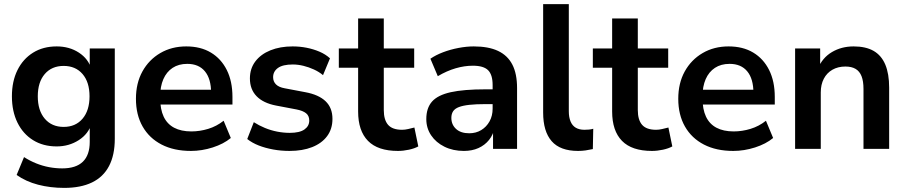

<svg xmlns="http://www.w3.org/2000/svg" viewBox="-20 -725 4412 935"><path d="M293 190Q225 190 165.5 174.5Q106 159 61 127L97 40Q125 58 156 70.5Q187 83 219 89Q251 95 283 95Q350 95 383.5 62.5Q417 30 417 -34V-124H426Q411 -73 363.5 -42.5Q316 -12 256 -12Q190 -12 141 -42.5Q92 -73 65 -128Q38 -183 38 -256Q38 -329 65 -383.5Q92 -438 141 -468.5Q190 -499 256 -499Q318 -499 364.5 -468.5Q411 -438 425 -388H417V-489H539V-49Q539 30 511 83.5Q483 137 428 163.5Q373 190 293 190ZM290 -107Q348 -107 382 -147Q416 -187 416 -256Q416 -325 382 -364.5Q348 -404 290 -404Q232 -404 198 -364.5Q164 -325 164 -256Q164 -187 198 -147Q232 -107 290 -107Z M910 10Q827 10 767 -21Q707 -52 674.5 -109Q642 -166 642 -244Q642 -320 673.5 -377Q705 -434 760.5 -466.5Q816 -499 887 -499Q957 -499 1007 -469Q1057 -439 1084.5 -384Q1112 -329 1112 -253V-216H743V-288H1024L1008 -273Q1008 -341 978 -377.5Q948 -414 892 -414Q850 -414 820.5 -394.5Q791 -375 775.5 -339.5Q760 -304 760 -255V-248Q760 -193 777 -157Q794 -121 828 -103Q862 -85 912 -85Q953 -85 994 -97.5Q1035 -110 1069 -137L1104 -53Q1069 -24 1016 -7Q963 10 910 10Z M1390 10Q1349 10 1310.5 3Q1272 -4 1240 -16.5Q1208 -29 1184 -48L1216 -130Q1241 -114 1270 -102Q1299 -90 1330 -84Q1361 -78 1391 -78Q1439 -78 1462.5 -94.5Q1486 -111 1486 -138Q1486 -161 1470.5 -173.5Q1455 -186 1424 -192L1324 -211Q1262 -223 1229.5 -256.5Q1197 -290 1197 -343Q1197 -391 1223.5 -426Q1250 -461 1297 -480Q1344 -499 1405 -499Q1440 -499 1473 -492.5Q1506 -486 1535.5 -473.5Q1565 -461 1587 -441L1553 -359Q1534 -375 1509 -386.5Q1484 -398 1457.5 -404.5Q1431 -411 1406 -411Q1357 -411 1333.5 -394Q1310 -377 1310 -349Q1310 -328 1324 -314Q1338 -300 1367 -295L1467 -276Q1532 -264 1565.5 -232Q1599 -200 1599 -146Q1599 -97 1573 -62Q1547 -27 1500 -8.5Q1453 10 1390 10Z M1918 10Q1820 10 1772 -39Q1724 -88 1724 -182V-395H1630V-489H1724V-635H1849V-489H1997V-395H1849V-189Q1849 -141 1870 -117Q1891 -93 1938 -93Q1952 -93 1967 -96.5Q1982 -100 1998 -104L2017 -12Q1999 -2 1971.5 4Q1944 10 1918 10Z M2239 10Q2186 10 2144.5 -10.5Q2103 -31 2079.5 -66Q2056 -101 2056 -145Q2056 -199 2084 -230.5Q2112 -262 2175 -276Q2238 -290 2344 -290H2394V-218H2345Q2298 -218 2266 -214.5Q2234 -211 2214.5 -203.5Q2195 -196 2186.5 -183Q2178 -170 2178 -151Q2178 -118 2201 -97Q2224 -76 2265 -76Q2298 -76 2323.5 -91.5Q2349 -107 2364 -134Q2379 -161 2379 -196V-311Q2379 -361 2357 -383Q2335 -405 2283 -405Q2242 -405 2199 -392.5Q2156 -380 2112 -354L2076 -439Q2102 -457 2137.5 -470.5Q2173 -484 2212.5 -491.5Q2252 -499 2287 -499Q2359 -499 2405.5 -477Q2452 -455 2475 -410.5Q2498 -366 2498 -296V0H2381V-104H2389Q2382 -69 2361.5 -43.5Q2341 -18 2310 -4Q2279 10 2239 10Z M2795 10Q2708 10 2666.5 -37.5Q2625 -85 2625 -177V-705H2750V-183Q2750 -154 2758.5 -133.5Q2767 -113 2784 -103Q2801 -93 2826 -93Q2837 -93 2848 -94Q2859 -95 2869 -98L2867 1Q2849 5 2831.5 7.5Q2814 10 2795 10Z M3155 10Q3057 10 3009 -39Q2961 -88 2961 -182V-395H2867V-489H2961V-635H3086V-489H3234V-395H3086V-189Q3086 -141 3107 -117Q3128 -93 3175 -93Q3189 -93 3204 -96.5Q3219 -100 3235 -104L3254 -12Q3236 -2 3208.5 4Q3181 10 3155 10Z M3551 10Q3468 10 3408 -21Q3348 -52 3315.5 -109Q3283 -166 3283 -244Q3283 -320 3314.5 -377Q3346 -434 3401.5 -466.5Q3457 -499 3528 -499Q3598 -499 3648 -469Q3698 -439 3725.5 -384Q3753 -329 3753 -253V-216H3384V-288H3665L3649 -273Q3649 -341 3619 -377.5Q3589 -414 3533 -414Q3491 -414 3461.5 -394.5Q3432 -375 3416.5 -339.5Q3401 -304 3401 -255V-248Q3401 -193 3418 -157Q3435 -121 3469 -103Q3503 -85 3553 -85Q3594 -85 3635 -97.5Q3676 -110 3710 -137L3745 -53Q3710 -24 3657 -7Q3604 10 3551 10Z M3852 0V-489H3974V-391H3963Q3985 -444 4031.5 -471.5Q4078 -499 4137 -499Q4196 -499 4234.2 -477.2Q4272.3 -455.3 4291.2 -410.5Q4310 -365.7 4310 -298V0H4185V-292Q4185 -330 4175.5 -354Q4166 -378 4146.5 -389.5Q4127 -401 4097 -401Q4061 -401 4033.8 -385.5Q4006.6 -370 3991.8 -341.6Q3977 -313.2 3977 -275V0Z"/></svg>

Font: Nunito Sans 12pt ExtraLight
Style: Regular
Weight: 200
Designer: Vernon Adams
Foundry: Vernon Adams
Version: Version 3.101;gftools[0.9.27]